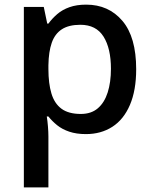

<svg xmlns="http://www.w3.org/2000/svg" viewBox="-20 -569 660 829"><path d="M352 -549Q449 -549 508.5 -479Q568 -409 568 -270Q568 -179 541 -116Q514 -53 465 -21.5Q416 10 351 10Q310 10 279 -0.5Q248 -11 226.5 -28.5Q205 -46 189 -66H182Q185 -48 187 -23.5Q189 1 189 20V240H83V-539H169L184 -467H189Q205 -489 227 -508Q249 -527 280 -538Q311 -549 352 -549ZM327 -462Q277 -462 247 -442.5Q217 -423 203.5 -384.5Q190 -346 189 -287V-271Q189 -209 202 -165.5Q215 -122 245.5 -99.5Q276 -77 329 -77Q374 -77 402.5 -101.5Q431 -126 445 -170Q459 -214 459 -272Q459 -360 427 -411Q395 -462 327 -462Z"/></svg>

Font: Noto Sans Armenian Medium
Style: Regular
Weight: 500
Designer: Monotype Design Team
Foundry: Monotype Imaging Inc.
Version: Version 2.007